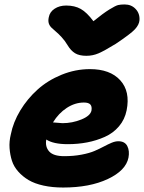

<svg xmlns="http://www.w3.org/2000/svg" viewBox="-20 -837 651 867"><path d="M543 -816.9Q573.2 -816.9 592.5 -796.4Q611.8 -775.9 609.9 -746.1Q608.4 -725.6 589.6 -705.1Q570.8 -684.6 502.9 -639.2Q451.2 -607.4 425 -596.2Q398.9 -585 370.1 -585Q337.9 -585 318.8 -596.7Q299.8 -608.4 285.2 -632.8Q273.4 -652.8 258.5 -668.9Q243.7 -685.1 232.9 -693.8Q222.2 -702.6 212.9 -711.7Q203.6 -720.7 200.2 -731.9Q196.8 -743.2 200.2 -758.8Q204.6 -783.2 226.6 -797.6Q248.5 -812 278.8 -812Q317.4 -812 344.7 -796.6Q372.1 -781.2 401.9 -741.2Q445.8 -776.9 473.9 -794.2Q502 -811.5 513.4 -814.2Q524.9 -816.9 543 -816.9ZM265.1 9.8Q216.3 9.8 176.3 1Q136.2 -7.8 109.1 -23.9Q82 -40 62.3 -62.3Q42.5 -84.5 33.9 -111.1Q25.4 -137.7 23.2 -168Q21 -198.2 28.8 -230Q39.6 -285.2 71.5 -338.1Q103.5 -391.1 149.7 -432.6Q195.8 -474.1 258.1 -499.5Q320.3 -524.9 386.2 -524.9Q477.1 -524.9 522.9 -474.6Q568.8 -424.3 551.8 -338.9Q543.5 -297.4 517.3 -266.6Q491.2 -235.8 453.4 -219Q415.5 -202.1 374 -194.1Q332.5 -186 286.1 -186Q220.7 -186 189 -207Q183.1 -174.3 202.1 -153.1Q221.2 -131.8 270 -131.8Q312.5 -131.8 348.4 -138.7Q384.3 -145.5 407.2 -155.5Q430.2 -165.5 449 -175.5Q467.8 -185.5 484.1 -192.4Q500.5 -199.2 514.2 -199.2Q543.9 -199.2 554.9 -177.2Q565.9 -155.3 560.1 -125Q548.3 -66.9 466.8 -28.6Q385.3 9.8 265.1 9.8ZM358.9 -374Q318.8 -374 281.7 -349.9Q244.6 -325.7 219.2 -284.2Q258.3 -280.8 262.2 -280.8Q306.2 -280.8 347.2 -297.4Q388.2 -314 393.1 -337.9Q396 -356.4 387.9 -365.2Q379.9 -374 358.9 -374Z"/></svg>

Font: Shantell Sans Normal
Style: Italic
Weight: 800
Italic angle: -11.31°
Designer: Stephen Nixon, Anya Danilova, Shantell Martin
Foundry: Arrow Type
Version: Version 1.006;[559af2be0]